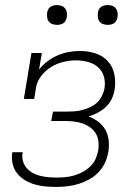

<svg xmlns="http://www.w3.org/2000/svg" viewBox="-20 -729 540 757"><path d="M202 8Q180 8 158.5 6Q137 4 116.5 -2Q96 -8 78.5 -18.5Q61 -29 48 -45Q35 -61 30 -82Q25 -103 28 -125L29 -129H69V-126Q66 -110 70.5 -94Q75 -78 85 -66.5Q95 -55 108.5 -47.5Q122 -40 137.5 -36Q153 -32 169.5 -30.5Q186 -29 203 -29Q220 -29 237 -30.5Q254 -32 271.5 -37Q289 -42 305 -50.5Q321 -59 335 -72Q349 -85 356.5 -101.5Q364 -118 367 -135Q370 -153 368 -171Q366 -189 357.5 -203Q349 -217 335 -227Q321 -237 305 -242.5Q289 -248 271 -250Q253 -252 235 -252H182L189 -289H242Q257 -289 272.5 -290Q288 -291 303.5 -295Q319 -299 334.5 -306Q350 -313 362 -324Q374 -335 381.5 -350Q389 -365 392 -380Q396 -405 389.5 -427.5Q383 -450 366 -464.5Q349 -479 326 -485Q303 -491 279 -491Q255 -491 230 -485Q205 -479 182.5 -465.5Q160 -452 143 -430Q126 -408 122 -384L115 -339H74L104 -520H145L134 -455Q149 -474 168 -488Q187 -502 208 -511Q229 -520 251 -524Q273 -528 295 -528Q326 -528 355 -519Q384 -510 404 -489Q424 -468 430.5 -437.5Q437 -407 432 -376Q429 -357 420.5 -339Q412 -321 397.5 -307.5Q383 -294 365 -284.5Q347 -275 329 -270Q350 -262 367.5 -249Q385 -236 395.5 -217Q406 -198 408.5 -175.5Q411 -153 407 -129Q403 -107 393.5 -86.5Q384 -66 367.5 -49Q351 -32 330.5 -21Q310 -10 288.5 -3.5Q267 3 245 5.5Q223 8 202 8ZM405 -631Q395 -631 386.5 -634Q378 -637 372.5 -644Q367 -651 366 -660.5Q365 -670 366 -680Q367 -686 370 -692Q373 -698 379 -702Q385 -706 391.5 -707.5Q398 -709 404 -709Q414 -709 422.5 -706Q431 -703 436.5 -696Q442 -689 443.5 -679.5Q445 -670 443 -660Q442 -654 439 -648Q436 -642 430.5 -638Q425 -634 418 -632.5Q411 -631 405 -631ZM205 -631Q195 -631 186.5 -634Q178 -637 172.5 -644Q167 -651 166 -660.5Q165 -670 166 -680Q167 -686 170 -692Q173 -698 179 -702Q185 -706 191.5 -707.5Q198 -709 204 -709Q214 -709 222.5 -706Q231 -703 236.5 -696Q242 -689 243.5 -679.5Q245 -670 243 -660Q242 -654 239 -648Q236 -642 230.5 -638Q225 -634 218 -632.5Q211 -631 205 -631Z"/></svg>

Font: Iosevka Curly Slab Extralight
Style: Italic
Weight: 200
Italic angle: -9°
Monospace: yes
Designer: Belleve Invis
Foundry: Belleve Invis
Version: Version 22.1.2; ttfautohint (v1.8.4)